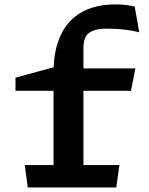

<svg xmlns="http://www.w3.org/2000/svg" viewBox="-20 -828 660 848"><path d="M595 -685.5 575 -799C552 -804.5 524 -808.5 490 -808.5C300.5 -808.5 222.5 -688 217 -531L48.5 -485V-427H216.5V-99H89.5L102.5 0H493.5L507.5 -99H348.5V-427H558.5L578 -526H348.5V-614C348.5 -647.5 356 -667 369 -679C382.5 -691.5 408 -701.5 449 -701.5C510.5 -701.5 557 -695.5 595 -685.5Z"/></svg>

Font: Monaspace Argon SemiBold
Style: Regular
Weight: 600
Designer: Riley Cran & the Lettermatic Team
Foundry: Lettermatic
Version: Version 1.000 (Monaspace Argon)